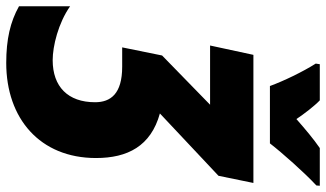

<svg xmlns="http://www.w3.org/2000/svg" viewBox="-288 -571 1046 616"><g transform="rotate(90 235.0 -263.0)"><path d="M203 -606H387C418 -646 481 -717 522 -755L523 -766H402C373 -746 342 -720 309 -691C293 -715 267 -749 249 -766H133L131 -753C157 -712 187 -650 203 -606ZM129 240C307 240 434 132 434 -48C434 -149 396 -224 291 -253L491 -441L514 -553H103L73 -414H263L105 -260L79 -132H141C228 -132 255 -95 255 -45C255 42 205 91 120 91C75 91 1 73 -53 35V199C-3 227 53 240 129 240Z"/></g></svg>

Font: Noto Sans UI SemiCondensed Black
Style: Italic
Weight: 900
Width: 4
Italic angle: -372°
Designer: Monotype Design Team
Foundry: Monotype Imaging Inc.
Version: Version 1.901